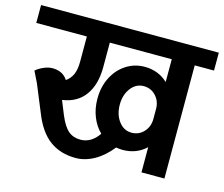

<svg xmlns="http://www.w3.org/2000/svg" viewBox="-130 -771 1065 913"><g transform="rotate(15 402.5 -315.0)"><path d="M840 -557H745V0H632V-124Q585 -80 518 -80Q502 -80 485 -83Q447 -35 402 -10Q357 15 312 15H311Q236 15 183.5 -23.5Q131 -62 98 -145L42 -281L15 -336Q33 -351 55 -360Q77 -369 96 -369Q147 -369 171 -331Q193 -346 203.5 -370.5Q214 -395 214 -432V-557H-35V-645H840ZM400 -128Q371 -156 355 -196.5Q339 -237 339 -284V-285Q339 -343 362.5 -389.5Q386 -436 427 -462.5Q468 -489 518 -489Q585 -489 632 -445V-557H327V-432Q326 -348 288 -296.5Q250 -245 178 -235L206 -166Q227 -116 251 -95.5Q275 -75 311 -75Q364 -75 400 -128ZM621 -260V-309Q621 -347 597 -373Q573 -399 537 -399Q499 -399 474 -366Q449 -333 449 -285Q449 -236 474 -203Q499 -170 537 -170Q573 -170 597 -196Q621 -222 621 -260Z"/></g></svg>

Font: Akshar Medium
Style: Regular
Weight: 500
Designer: Tall Chai
Foundry: Tall Chai
Version: Version 1.000